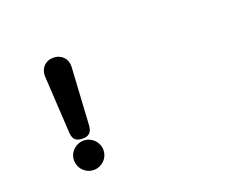

<svg xmlns="http://www.w3.org/2000/svg" viewBox="-108 -873 1419 1113"><g transform="rotate(-20 602.0 -316.0)"><path d="M382.8 -576.7 361.8 -220.7Q357.4 -163.1 304.2 -163.1Q272.5 -163.1 257.3 -176Q242.2 -189 239.7 -220.7L219.2 -576.7V-582Q219.2 -597.7 224.6 -612.1Q230 -626.5 240.2 -637.7Q250.5 -648.9 265.6 -655.5Q280.8 -662.1 300.8 -662.1Q320.3 -662.1 335.7 -655.5Q351.1 -648.9 361.6 -637.9Q372.1 -627 377.4 -612.5Q382.8 -598.1 382.8 -582ZM300.8 -150.9Q319.3 -150.9 335.9 -143.8Q352.5 -136.7 365 -124.3Q377.4 -111.8 384.5 -95.2Q391.6 -78.6 391.6 -60.1Q391.6 -42.5 385 -26.4Q378.4 -10.3 366.2 2.2Q354 14.6 337.4 22.2Q320.8 29.8 300.8 29.8Q281.7 29.8 265.1 22.5Q248.5 15.1 236.3 2.7Q224.1 -9.8 217.3 -26.1Q210.4 -42.5 210.4 -60.1Q210.4 -98.1 237.3 -124.5V-124L240.2 -127Q266.6 -150.9 300.8 -150.9Z"/></g></svg>

Font: Erica Type
Style: Bold Italic
Weight: 700
Monospace: yes
Designer: Peter Wiegel
Foundry: Peter Wiegel
Version: Version 1.000 2010 initial release